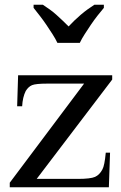

<svg xmlns="http://www.w3.org/2000/svg" viewBox="-20 -786 507 806"><path d="M442 -145 437 0H21V-19L333 -435H179Q130 -435 114.5 -428.5Q99 -422 88 -404Q75 -378 73 -340H52L56 -470H451V-452L134 -35H306Q360 -35 379 -43.5Q398 -52 410 -75Q419 -91 424 -145ZM121 -766H160Q174 -757 188.5 -746.5Q203 -736 216.5 -724Q230 -712 243 -699.5Q256 -687 268 -675Q279 -687 292 -699.5Q305 -712 319 -724Q333 -736 347.5 -746.5Q362 -757 376 -766H416V-753Q404 -739 389.5 -720.5Q375 -702 361.5 -682Q348 -662 335.5 -642.5Q323 -623 315 -606H221Q213 -623 200.5 -642.5Q188 -662 174.5 -682Q161 -702 146.5 -720.5Q132 -739 121 -753Z"/></svg>

Font: MM Taunggyi
Style: Regular
Weight: 400
Designer: Khon Soe Zaw Thu
Version: Version 1.00 July 18, 2016, initial release